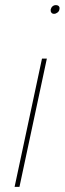

<svg xmlns="http://www.w3.org/2000/svg" viewBox="-20 -730 253 750"><path d="M37 0H56L163 -501H144ZM198 -710Q191 -710 185.5 -705.5Q180 -701 178 -693Q177 -686 180.5 -681Q184 -676 191 -676Q198 -676 204.5 -681Q211 -686 212 -693Q214 -701 210 -705.5Q206 -710 198 -710Z"/></svg>

Font: Advent Pro Thin
Style: Italic
Weight: 250
Italic angle: -12°
Version: Version 3.000